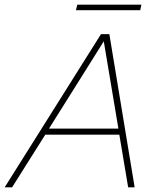

<svg xmlns="http://www.w3.org/2000/svg" viewBox="-64 -807 672 827"><path d="M-44 0 371 -660H407L516 0H488L450 -227H131L-12 0ZM147 -253H446L383 -629ZM545 -787 540 -763H263L269 -787Z"/></svg>

Font: Work Sans ExtraLight
Style: Italic
Weight: 200
Italic angle: -13°
Designer: Wei Huang
Foundry: Wei Huang
Version: Version 2.012; ttfautohint (v1.8.3)